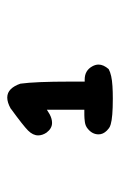

<svg xmlns="http://www.w3.org/2000/svg" viewBox="81 -868 337 540"><g transform="rotate(-90 250.0 -598.5)"><path d="M284.2 -710Q290 -668 290 -571.3Q290 -551.8 290 -529.3H293.9Q294.9 -529.3 295.9 -529.3Q321.3 -529.3 333 -507.8Q337.9 -499 337.9 -490.2Q337.9 -476.6 325.2 -461.9Q309.6 -453.1 277.3 -451.2Q261.7 -450.2 242.2 -450.2Q189.5 -450.2 169.9 -456.1Q163.1 -458 159.2 -460.9L152.3 -466.8Q141.6 -477.5 141.6 -490.2Q141.6 -507.8 157.2 -520.5Q165 -527.3 176.3 -528.8Q187.5 -530.3 195.8 -530.3Q204.1 -530.3 210.9 -530.3V-635.7L198.2 -627.9Q185.5 -621.1 173.8 -621.1Q158.2 -621.1 146.5 -636.7Q138.7 -648.4 138.7 -660.2Q138.7 -674.8 152.3 -688.5Q166 -702.1 212.9 -736.3Q212.9 -736.3 213.9 -737.3Q231.4 -747.1 245.1 -747.1Q258.8 -747.1 268.6 -737.3Q278.3 -727.5 284.2 -710Z"/></g></svg>

Font: JasonHandwriting2
Style: SemiBold
Weight: 600
Version: Version 1.04.7